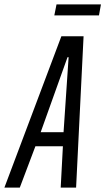

<svg xmlns="http://www.w3.org/2000/svg" viewBox="-61 -853 479 873"><path d="M-41 0 218 -688H319L285 0H215L225 -188H100L29 0ZM124 -252H228L251 -593H246ZM186 -783 196 -833H398L389 -783Z"/></svg>

Font: Saira UltraCondensed Medium
Style: Italic
Weight: 500
Width: 1
Italic angle: -12°
Designer: Hector Gatti with collaboration of the Omnibus-Type team
Foundry: Omnibus-Type
Version: Version 1.101